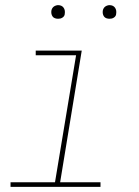

<svg xmlns="http://www.w3.org/2000/svg" viewBox="-20 -727 540 747"><path d="M21 0V-18H194L276 -512H119V-530H298L214 -18H371V0ZM406 -654Q400 -654 394 -656Q388 -658 384.5 -663Q381 -668 380 -674Q379 -680 380 -686Q381 -691 383.5 -695Q386 -699 389.5 -701.5Q393 -704 397.5 -705.5Q402 -707 406 -707Q413 -707 418.5 -704.5Q424 -702 427.5 -697Q431 -692 432 -686Q433 -680 432 -674Q432 -669 429.5 -665Q427 -661 423 -658.5Q419 -656 415 -655Q411 -654 406 -654ZM206 -654Q200 -654 194 -656Q188 -658 184.5 -663Q181 -668 180 -674Q179 -680 180 -686Q181 -691 183.5 -695Q186 -699 189.5 -701.5Q193 -704 197.5 -705.5Q202 -707 206 -707Q213 -707 218.5 -704.5Q224 -702 227.5 -697Q231 -692 232 -686Q233 -680 232 -674Q232 -669 229.5 -665Q227 -661 223 -658.5Q219 -656 215 -655Q211 -654 206 -654Z"/></svg>

Font: Iosevka Curly Thin Oblique
Style: Regular
Weight: 100
Italic angle: -9°
Monospace: yes
Designer: Belleve Invis
Foundry: Belleve Invis
Version: Version 11.1.0; ttfautohint (v1.8.3)